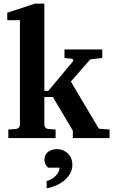

<svg xmlns="http://www.w3.org/2000/svg" viewBox="-20 -760 632 1057"><path d="M380.9 0V-41L271 -226.1H224.1V-73.2Q224.1 -64 230.2 -57.4Q236.3 -50.8 246.1 -49.8L286.1 -46.9V0H25.9V-46.9L67.9 -49.8Q77.1 -50.8 83.5 -57.4Q89.8 -64 89.8 -73.2V-648.9H20V-689.9L172.9 -740.2H224.1V-259.8H246.1L379.9 -419.9Q384.8 -425.3 382.6 -430.7Q380.4 -436 373 -437L335 -440.9V-487.8H543V-440.9L477.1 -433.1L370.1 -311L523.9 -51.8L583 -46.9V0ZM378.4 146Q378.4 171.4 367.2 192.9Q356 214.4 336.4 231.2Q316.9 248 291.3 259.8Q265.6 271.5 236.8 276.9V236.8Q251.5 232.9 264.2 225.3Q276.9 217.8 286.6 207.8Q296.4 197.8 302 186.3Q307.6 174.8 307.6 163.1H244.6Q234.9 153.8 229.7 142.3Q224.6 130.9 224.6 119.1Q224.6 104.5 230.2 93.5Q235.8 82.5 245.4 75.4Q254.9 68.4 267.1 64.7Q279.3 61 292.5 61Q311.5 61 327.4 67.6Q343.3 74.2 354.7 85.9Q366.2 97.7 372.3 113Q378.4 128.4 378.4 146Z"/></svg>

Font: Charis SIL
Style: Bold
Weight: 700
Foundry: SIL International
Version: Version 4.112